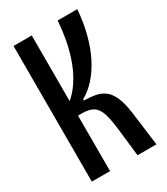

<svg xmlns="http://www.w3.org/2000/svg" viewBox="-168 -735 702 809"><g transform="rotate(-30 183.0 -330.0)"><path d="M34 0V-660H122.7V-340.7Q149.7 -363 171.2 -395.2Q192.7 -427.3 208.7 -467.8Q224.7 -508.3 234.7 -556.5Q244.7 -604.7 248.7 -660H344.3Q339.3 -597.3 325.2 -543Q311 -488.7 288.8 -445Q266.7 -401.3 238.2 -369.5Q209.7 -337.7 176 -319V-312.7Q206 -312.3 231 -307.7Q256 -303 275.2 -288.5Q294.3 -274 307.3 -244.3Q320.3 -214.7 327 -164.3L348.3 0H256.3L242 -126.3Q236 -180.7 226.7 -212Q217.3 -243.3 198 -256.7Q178.7 -270 142.7 -270H122.7V0Z"/></g></svg>

Font: Bricolage Grotesque 96pt ExtraBold Condensed
Style: Regular
Weight: 800
Width: 3
Version: Version 1.001;gftools[0.9.33.dev8+g029e19f]